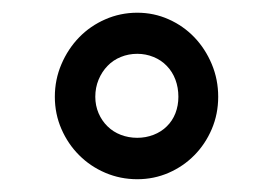

<svg xmlns="http://www.w3.org/2000/svg" viewBox="-20 -762 425 299"><path d="M65.4 -611.3Q65.4 -638.2 75.7 -662.1Q85.9 -686 103.3 -703.9Q120.6 -721.7 144 -731.9Q167.5 -742.2 193.8 -742.2Q219.7 -742.2 242.7 -731.9Q265.6 -721.7 282.7 -703.9Q299.8 -686 309.8 -662.1Q319.8 -638.2 319.8 -611.3Q319.8 -584.5 309.8 -561Q299.8 -537.6 282.7 -520.3Q265.6 -502.9 242.7 -492.9Q219.7 -482.9 193.8 -482.9Q167.5 -482.9 144 -492.9Q120.6 -502.9 103.3 -520.3Q85.9 -537.6 75.7 -561Q65.4 -584.5 65.4 -611.3ZM128.4 -611.3Q128.4 -597.7 133.5 -585.7Q138.7 -573.7 147.5 -565.2Q156.2 -556.6 168.2 -552Q180.2 -547.4 193.8 -547.4Q207 -547.4 219 -552Q231 -556.6 239.7 -565.2Q248.5 -573.7 253.2 -585.7Q257.8 -597.7 257.8 -611.3Q257.8 -625.5 253.2 -637.9Q248.5 -650.4 239.7 -659.4Q231 -668.5 219 -673.3Q207 -678.2 193.8 -678.2Q180.2 -678.2 168.2 -673.3Q156.2 -668.5 147.5 -659.4Q138.7 -650.4 133.5 -637.9Q128.4 -625.5 128.4 -611.3Z"/></svg>

Font: Roboto2
Style: Regular
Weight: 400
Designer: Google
Foundry: Google
Version: Version 2.000981-w3; 2014; ttfautohint (v1.1) -l 5 -r 24 -G 